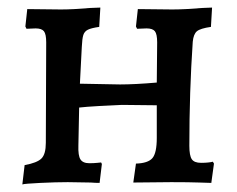

<svg xmlns="http://www.w3.org/2000/svg" viewBox="-20 -481 626 507"><path d="M45 -45Q78 -51 89.5 -62.5Q101 -74 101 -104L102 -369Q102 -391 96 -398.5Q90 -406 74 -406L50 -405L47 -411L52 -457L141 -456Q173 -456 219 -460L245 -461L242 -410Q221 -407 212 -402.5Q203 -398 200 -388.5Q197 -379 196 -357L191 -260L297 -258Q336 -258 394 -263L395 -369Q395 -391 389 -398.5Q383 -406 367 -406L342 -405L339 -411L344 -457L435 -456Q467 -456 515 -460L540 -461L537 -410Q509 -406 500 -398.5Q491 -391 489 -371Q480 -239 480 -96Q480 -70 486.5 -60.5Q493 -51 511 -51Q522 -51 530.5 -52Q539 -53 542 -54L545 -49L538 2Q533 2 506.5 1Q480 0 432 0L332 1L339 -49Q371 -50 382.5 -63.5Q394 -77 394 -117V-203L302 -204Q276 -203 241 -201Q206 -199 189 -197L187 -97Q186 -70 192.5 -60Q199 -50 216 -50Q228 -50 237 -51Q246 -52 247 -52L249 -48L243 2Q231 2 220 1L159 0Q128 0 86.5 2Q45 4 39 6Z"/></svg>

Font: Alegreya Medium
Style: Regular
Weight: 500
Designer: Juan Pablo del Peral
Foundry: Huerta Tipografica
Version: Version 2.007; ttfautohint (v1.6)